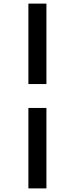

<svg xmlns="http://www.w3.org/2000/svg" viewBox="-20 -810 415 1065"><path d="M237.5 -343.8V-790H137.5V-343.8ZM237.5 235V-211.2H137.5V235Z"/></svg>

Font: Cambay
Style: Bold
Weight: 700
Designer: Pooja Saxena
Foundry: Pooja Saxena
Version: Version 1.096;PS 001.096;hotconv 1.0.70;makeotf.lib2.5.58329